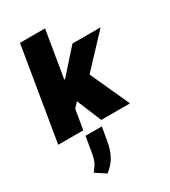

<svg xmlns="http://www.w3.org/2000/svg" viewBox="-249 -846 1149 1300"><g transform="rotate(-30 325.5 -196.0)"><path d="M4.3 0 125 -727.3H321L260.3 -362.2H267L430.4 -545.5H650.6L425.8 -306.1L565.3 0H340.9L261.4 -191.8L225.9 -154.5L200.3 0ZM322.4 39.8 305.4 136.4Q295.5 202.4 270.1 250.7Q244.7 299 196 335.2L117.9 284.1Q132.1 264.9 142.6 250.5Q153.1 236.2 161.4 214Q169.7 191.8 176.1 149.1L194.6 39.8Z"/></g></svg>

Font: Inter UI Black
Style: Italic
Weight: 900
Italic angle: -9.39999°
Designer: Rasmus Andersson
Foundry: rsms
Version: 3.2;8d6f07862